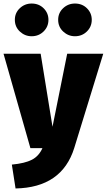

<svg xmlns="http://www.w3.org/2000/svg" viewBox="-35 -838 604 1086"><path d="M53 228 32 93Q106 86 145.5 65.5Q185 45 205 0H137L-15 -534H195L262 -121L345 -534H549L385 -1Q315 223 53 228ZM144 -633Q106 -633 77.5 -659.5Q49 -686 49 -726Q49 -765 77 -791.5Q105 -818 144 -818Q185 -818 212 -791Q239 -764 239 -726Q239 -687 211.5 -660Q184 -633 144 -633ZM389 -633Q351 -633 322.5 -659.5Q294 -686 294 -726Q294 -765 322 -791.5Q350 -818 389 -818Q430 -818 457 -791Q484 -764 484 -726Q484 -687 456.5 -660Q429 -633 389 -633Z"/></svg>

Font: Trujillo Black
Style: Regular
Weight: 900
Designer: Fira Sans original fonts by bBox Type GmbH, Carrois Corporate GbR, & Edenspiekermann AG / Changes by Cristiano Sobral
Foundry: Fira Sans original fonts by bBox Type GmbH, Carrois Corporate GbR, & Edenspiekermann AG / Changes by Cristiano Sobral
Version: Version 4.301;July 28, 2020;FontCreator 13.0.0.2655 64-bit